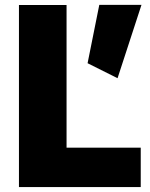

<svg xmlns="http://www.w3.org/2000/svg" viewBox="-20 -756 607 776"><path d="M249 -159.2V-735.8H56.6V0H548.8V-159.2ZM334 -500.5 455.1 -439.9 551.8 -736.3H381.3Z"/></svg>

Font: Estedad Black
Style: Regular
Weight: 900
Designer: Amin Abedi
Version: Version 7.3